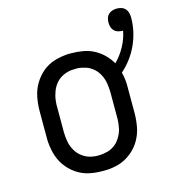

<svg xmlns="http://www.w3.org/2000/svg" viewBox="-102 -751 761 844"><g transform="rotate(-15 278.5 -329.0)"><path d="M262 8Q246 8 230.5 6.5Q215 5 199.5 1.5Q184 -2 169.5 -8.5Q155 -15 142 -24Q129 -33 117.5 -44.5Q106 -56 97 -69Q88 -82 81.5 -96.5Q75 -111 71 -126Q67 -141 64.5 -159.5Q62 -178 62 -189V-318Q62 -334 63.5 -349.5Q65 -365 68 -380.5Q71 -396 76.5 -411Q82 -426 90 -439.5Q98 -453 108.5 -465.5Q119 -478 131 -488Q143 -498 157 -505.5Q171 -513 186 -517.5Q201 -522 219.5 -525Q238 -528 249 -528H262Q288 -528 314.5 -523.5Q341 -519 364 -507Q387 -495 406 -476.5Q425 -458 438 -435Q464 -461 482.5 -494.5Q501 -528 508 -565H505Q495 -565 485 -568Q475 -571 468 -578Q461 -585 458 -595Q455 -605 455 -615Q455 -626 458 -636Q461 -646 468.5 -653Q476 -660 486 -663Q496 -666 506 -666Q517 -666 527.5 -662.5Q538 -659 545 -651Q552 -643 554.5 -632.5Q557 -622 557 -611Q557 -579 550 -548Q543 -517 530 -488.5Q517 -460 498 -434.5Q479 -409 455 -388Q459 -374 461 -357.5Q463 -341 463 -332V-202Q463 -186 461.5 -170.5Q460 -155 457 -139Q454 -123 448.5 -108.5Q443 -94 435 -80Q427 -66 416.5 -54Q406 -42 393.5 -32Q381 -22 367.5 -14.5Q354 -7 338.5 -2Q323 3 305 5.5Q287 8 276 8ZM254 -63H263Q273 -63 283 -64.5Q293 -66 303 -68.5Q313 -71 321.5 -75.5Q330 -80 338 -86Q346 -92 352.5 -100Q359 -108 364 -116.5Q369 -125 373 -134.5Q377 -144 379 -153.5Q381 -163 382.5 -175Q384 -187 384 -194V-318Q384 -328 383 -338Q382 -348 380.5 -358Q379 -368 376 -377.5Q373 -387 368.5 -396Q364 -405 358 -413.5Q352 -422 344.5 -428.5Q337 -435 328.5 -440.5Q320 -446 311 -449Q302 -452 290 -454.5Q278 -457 272 -457H263Q253 -457 243 -456Q233 -455 223 -452Q213 -449 204 -444.5Q195 -440 187 -434Q179 -428 172.5 -420Q166 -412 161 -403.5Q156 -395 152.5 -385.5Q149 -376 146.5 -366.5Q144 -357 142.5 -345Q141 -333 141 -327V-202Q141 -192 142 -182Q143 -172 144.5 -162Q146 -152 149 -142.5Q152 -133 156.5 -124Q161 -115 167 -106.5Q173 -98 180.5 -91.5Q188 -85 196.5 -79.5Q205 -74 214.5 -70.5Q224 -67 235.5 -65Q247 -63 254 -63Z"/></g></svg>

Font: Iosevka Pride
Style: Regular
Weight: 400
Monospace: yes
Designer: Belleve Invis
Foundry: Belleve Invis
Version: Version 30.3.1; ttfautohint (v1.8.4)